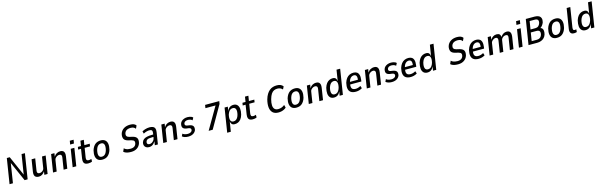

<svg xmlns="http://www.w3.org/2000/svg" viewBox="142 -2873 16314 5211"><g transform="rotate(-15 8299.5 -268.0)"><path d="M51 0 163 -705H245L491 -147H488L577 -705H671L559 0H474L229 -553H233L146 0Z M876 9Q825 9 793 -10.5Q761 -30 751 -69Q741 -108 750 -162L803 -498H905L854 -174Q848 -141 853.5 -120Q859 -99 875.5 -89Q892 -79 918 -79Q947 -79 975 -93.5Q1003 -108 1023 -131.5Q1043 -155 1046 -182L1096 -498H1199L1120 0H1029L1043 -94H1042Q1011 -44 968.5 -17.5Q926 9 876 9Z M1273 0 1352 -498H1445L1430 -405H1432Q1462 -457 1510.5 -482.5Q1559 -508 1609 -508Q1659 -508 1687 -487.5Q1715 -467 1724.5 -428.5Q1734 -390 1725 -334L1673 0H1570L1621 -322Q1627 -358 1621.5 -378.5Q1616 -399 1599.5 -409.5Q1583 -420 1557 -420Q1529 -420 1500.5 -405.5Q1472 -391 1451 -368Q1430 -345 1425 -315L1375 0Z M1918 -614 1935 -716H2042L2025 -614ZM1824 0 1903 -498H2005L1926 0Z M2261 9Q2211 9 2178.5 -8Q2146 -25 2134.5 -63Q2123 -101 2132 -162L2173 -425H2092L2104 -498H2191L2214 -642H2309L2286 -498H2437L2426 -425H2275L2233 -167Q2225 -116 2240 -94.5Q2255 -73 2295 -73Q2313 -73 2334 -77Q2355 -81 2372 -89L2373 -16Q2349 -2 2319.5 3.5Q2290 9 2261 9Z M2656 9Q2581 9 2536 -27Q2491 -63 2479 -132Q2467 -201 2491 -298Q2509 -354 2534.5 -394.5Q2560 -435 2592 -459.5Q2624 -484 2663 -496Q2702 -508 2747 -508Q2822 -508 2866.5 -471.5Q2911 -435 2923 -367Q2935 -299 2911 -202Q2894 -145 2868.5 -105Q2843 -65 2811.5 -39.5Q2780 -14 2741 -2.5Q2702 9 2656 9ZM2665 -72Q2696 -72 2723 -84Q2750 -96 2773.5 -127.5Q2797 -159 2814 -217Q2840 -323 2818.5 -374.5Q2797 -426 2736 -426Q2707 -426 2679.5 -414.5Q2652 -403 2628.5 -372Q2605 -341 2588 -283Q2563 -176 2584 -124Q2605 -72 2665 -72Z M3468 9Q3419 9 3377.5 1.5Q3336 -6 3305.5 -20.5Q3275 -35 3258 -53L3297 -139Q3315 -120 3342 -106Q3369 -92 3403.5 -85.5Q3438 -79 3475 -79Q3519 -79 3550 -90.5Q3581 -102 3601.5 -124Q3622 -146 3631 -177Q3641 -215 3634.5 -238Q3628 -261 3608 -273.5Q3588 -286 3556 -295L3469 -315Q3371 -340 3348 -400Q3325 -460 3346 -535Q3359 -578 3385 -611.5Q3411 -645 3447.5 -668Q3484 -691 3528.5 -702.5Q3573 -714 3625 -714Q3693 -714 3733 -696Q3773 -678 3793 -648L3754 -564Q3734 -595 3700 -610.5Q3666 -626 3616 -626Q3574 -626 3538.5 -614.5Q3503 -603 3480 -580Q3457 -557 3446 -523Q3432 -477 3449.5 -444.5Q3467 -412 3522 -399L3609 -379Q3697 -357 3726 -307Q3755 -257 3732 -166Q3719 -125 3695.5 -93Q3672 -61 3638 -38Q3604 -15 3562 -3Q3520 9 3468 9Z M3971 9Q3918 9 3885 -14.5Q3852 -38 3840.5 -76Q3829 -114 3841 -157Q3856 -207 3892 -236.5Q3928 -266 3989 -279.5Q4050 -293 4139 -293H4182L4173 -228H4131Q4073 -228 4033.5 -222Q3994 -216 3971.5 -199Q3949 -182 3940 -148Q3929 -113 3947 -90Q3965 -67 4007 -67Q4038 -67 4068.5 -84.5Q4099 -102 4122.5 -132.5Q4146 -163 4151 -204L4172 -334Q4180 -389 4160 -410Q4140 -431 4091 -431Q4059 -431 4017 -420.5Q3975 -410 3925 -383L3907 -452Q3944 -472 3980 -484.5Q4016 -497 4050.5 -502.5Q4085 -508 4118 -508Q4173 -508 4211 -492.5Q4249 -477 4265.5 -439Q4282 -401 4272 -333L4219 0H4133L4149 -104H4145Q4127 -70 4101.5 -44.5Q4076 -19 4044 -5Q4012 9 3971 9Z M4370 0 4449 -498H4542L4527 -405H4529Q4559 -457 4607.5 -482.5Q4656 -508 4706 -508Q4756 -508 4784 -487.5Q4812 -467 4821.5 -428.5Q4831 -390 4822 -334L4770 0H4667L4718 -322Q4724 -358 4718.5 -378.5Q4713 -399 4696.5 -409.5Q4680 -420 4654 -420Q4626 -420 4597.5 -405.5Q4569 -391 4548 -368Q4527 -345 4522 -315L4472 0Z M5075 9Q5020 9 4974.5 -5Q4929 -19 4903 -44L4936 -111Q4955 -94 4979 -84.5Q5003 -75 5029.5 -70.5Q5056 -66 5079 -66Q5126 -66 5159 -83.5Q5192 -101 5202 -131Q5210 -164 5196 -183Q5182 -202 5144 -209L5073 -218Q5004 -230 4979.5 -268.5Q4955 -307 4972 -379Q4984 -420 5014 -448Q5044 -476 5087.5 -492Q5131 -508 5184 -508Q5215 -508 5244.5 -502Q5274 -496 5297.5 -485Q5321 -474 5335 -456L5298 -388Q5278 -411 5242 -421.5Q5206 -432 5174 -432Q5132 -432 5101.5 -415Q5071 -398 5061 -365Q5054 -334 5067 -315.5Q5080 -297 5117 -290L5182 -280Q5256 -267 5282 -228Q5308 -189 5291 -115Q5278 -80 5248 -51Q5218 -22 5173.5 -6.5Q5129 9 5075 9Z M5645 0 6031 -663 6032 -617H5720L5734 -705H6132L6119 -629L5759 0Z M6118 180 6226 -499H6317L6300 -386H6301Q6320 -431 6346.5 -457.5Q6373 -484 6405.5 -496Q6438 -508 6474 -508Q6543 -508 6581 -468.5Q6619 -429 6627 -358.5Q6635 -288 6611 -196Q6590 -121 6554.5 -76Q6519 -31 6475 -11Q6431 9 6380 9Q6324 9 6297 -20.5Q6270 -50 6265 -98V-99L6220 180ZM6365 -72Q6398 -72 6425 -86Q6452 -100 6475 -132Q6498 -164 6513 -217Q6538 -316 6518.5 -371Q6499 -426 6436 -426Q6405 -426 6377.5 -413Q6350 -400 6327.5 -368.5Q6305 -337 6287 -283Q6264 -183 6282.5 -127.5Q6301 -72 6365 -72Z M6885 9Q6835 9 6802.5 -8Q6770 -25 6758.5 -63Q6747 -101 6756 -162L6797 -425H6716L6728 -498H6815L6838 -642H6933L6910 -498H7061L7050 -425H6899L6857 -167Q6849 -116 6864 -94.5Q6879 -73 6919 -73Q6937 -73 6958 -77Q6979 -81 6996 -89L6997 -16Q6973 -2 6943.5 3.5Q6914 9 6885 9Z M7607 10Q7503 10 7447 -44Q7391 -98 7381 -193Q7371 -288 7403 -411Q7428 -497 7463.5 -554.5Q7499 -612 7543 -648Q7587 -684 7638.5 -699Q7690 -714 7746 -714Q7804 -714 7849.5 -696.5Q7895 -679 7924 -639L7885 -562Q7854 -595 7819.5 -609.5Q7785 -624 7740 -624Q7688 -624 7644 -603.5Q7600 -583 7566 -531.5Q7532 -480 7506 -388Q7480 -289 7484.5 -220.5Q7489 -152 7524 -116.5Q7559 -81 7623 -81Q7672 -81 7716.5 -96.5Q7761 -112 7806 -148L7827 -68Q7799 -42 7764.5 -25Q7730 -8 7690.5 1Q7651 10 7607 10Z M8109 9Q8034 9 7989 -27Q7944 -63 7932 -132Q7920 -201 7944 -298Q7962 -354 7987.5 -394.5Q8013 -435 8045 -459.5Q8077 -484 8116 -496Q8155 -508 8200 -508Q8275 -508 8319.5 -471.5Q8364 -435 8376 -367Q8388 -299 8364 -202Q8347 -145 8321.5 -105Q8296 -65 8264.5 -39.5Q8233 -14 8194 -2.5Q8155 9 8109 9ZM8118 -72Q8149 -72 8176 -84Q8203 -96 8226.5 -127.5Q8250 -159 8267 -217Q8293 -323 8271.5 -374.5Q8250 -426 8189 -426Q8160 -426 8132.5 -414.5Q8105 -403 8081.5 -372Q8058 -341 8041 -283Q8016 -176 8037 -124Q8058 -72 8118 -72Z M8459 0 8538 -498H8631L8616 -405H8618Q8648 -457 8696.5 -482.5Q8745 -508 8795 -508Q8845 -508 8873 -487.5Q8901 -467 8910.5 -428.5Q8920 -390 8911 -334L8859 0H8756L8807 -322Q8813 -358 8807.5 -378.5Q8802 -399 8785.5 -409.5Q8769 -420 8743 -420Q8715 -420 8686.5 -405.5Q8658 -391 8637 -368Q8616 -345 8611 -315L8561 0Z M9170 9Q9101 9 9061.5 -30.5Q9022 -70 9015 -140.5Q9008 -211 9031 -304Q9054 -378 9089.5 -422.5Q9125 -467 9169.5 -487.5Q9214 -508 9263 -508Q9320 -508 9346.5 -478.5Q9373 -449 9375 -401H9378L9427 -705H9529L9417 0H9326L9344 -112H9341Q9325 -69 9298 -42Q9271 -15 9238.5 -3Q9206 9 9170 9ZM9207 -72Q9239 -72 9266 -85.5Q9293 -99 9316 -131Q9339 -163 9355 -216Q9380 -315 9360.5 -370.5Q9341 -426 9277 -426Q9247 -426 9219 -412.5Q9191 -399 9168.5 -367Q9146 -335 9129 -282Q9104 -182 9123.5 -127Q9143 -72 9207 -72Z M9783 9Q9694 9 9643.5 -25.5Q9593 -60 9580 -128Q9567 -196 9590 -294Q9613 -368 9650 -415Q9687 -462 9737 -485Q9787 -508 9846 -508Q9904 -508 9942.5 -483.5Q9981 -459 9997 -405.5Q10013 -352 10001 -263L9995 -221H9662L9673 -291H9933L9914 -269Q9925 -335 9918 -370.5Q9911 -406 9890 -421Q9869 -436 9838 -436Q9807 -436 9776 -418.5Q9745 -401 9721.5 -362.5Q9698 -324 9687 -259L9683 -237Q9671 -176 9680 -139Q9689 -102 9718 -85Q9747 -68 9794 -68Q9824 -68 9862 -78Q9900 -88 9937 -111L9961 -42Q9916 -13 9869 -2Q9822 9 9783 9Z M10089 0 10168 -498H10261L10246 -405H10248Q10278 -457 10326.5 -482.5Q10375 -508 10425 -508Q10475 -508 10503 -487.5Q10531 -467 10540.5 -428.5Q10550 -390 10541 -334L10489 0H10386L10437 -322Q10443 -358 10437.5 -378.5Q10432 -399 10415.5 -409.5Q10399 -420 10373 -420Q10345 -420 10316.5 -405.5Q10288 -391 10267 -368Q10246 -345 10241 -315L10191 0Z M10794 9Q10739 9 10693.5 -5Q10648 -19 10622 -44L10655 -111Q10674 -94 10698 -84.5Q10722 -75 10748.5 -70.5Q10775 -66 10798 -66Q10845 -66 10878 -83.5Q10911 -101 10921 -131Q10929 -164 10915 -183Q10901 -202 10863 -209L10792 -218Q10723 -230 10698.5 -268.5Q10674 -307 10691 -379Q10703 -420 10733 -448Q10763 -476 10806.5 -492Q10850 -508 10903 -508Q10934 -508 10963.5 -502Q10993 -496 11016.5 -485Q11040 -474 11054 -456L11017 -388Q10997 -411 10961 -421.5Q10925 -432 10893 -432Q10851 -432 10820.5 -415Q10790 -398 10780 -365Q10773 -334 10786 -315.5Q10799 -297 10836 -290L10901 -280Q10975 -267 11001 -228Q11027 -189 11010 -115Q10997 -80 10967 -51Q10937 -22 10892.5 -6.5Q10848 9 10794 9Z M11326 9Q11237 9 11186.5 -25.5Q11136 -60 11123 -128Q11110 -196 11133 -294Q11156 -368 11193 -415Q11230 -462 11280 -485Q11330 -508 11389 -508Q11447 -508 11485.5 -483.5Q11524 -459 11540 -405.5Q11556 -352 11544 -263L11538 -221H11205L11216 -291H11476L11457 -269Q11468 -335 11461 -370.5Q11454 -406 11433 -421Q11412 -436 11381 -436Q11350 -436 11319 -418.5Q11288 -401 11264.5 -362.5Q11241 -324 11230 -259L11226 -237Q11214 -176 11223 -139Q11232 -102 11261 -85Q11290 -68 11337 -68Q11367 -68 11405 -78Q11443 -88 11480 -111L11504 -42Q11459 -13 11412 -2Q11365 9 11326 9Z M11793 9Q11724 9 11684.5 -30.5Q11645 -70 11638 -140.5Q11631 -211 11654 -304Q11677 -378 11712.5 -422.5Q11748 -467 11792.5 -487.5Q11837 -508 11886 -508Q11943 -508 11969.5 -478.5Q11996 -449 11998 -401H12001L12050 -705H12152L12040 0H11949L11967 -112H11964Q11948 -69 11921 -42Q11894 -15 11861.5 -3Q11829 9 11793 9ZM11830 -72Q11862 -72 11889 -85.5Q11916 -99 11939 -131Q11962 -163 11978 -216Q12003 -315 11983.5 -370.5Q11964 -426 11900 -426Q11870 -426 11842 -412.5Q11814 -399 11791.5 -367Q11769 -335 11752 -282Q11727 -182 11746.5 -127Q11766 -72 11830 -72Z M12655 9Q12606 9 12564.5 1.5Q12523 -6 12492.5 -20.5Q12462 -35 12445 -53L12484 -139Q12502 -120 12529 -106Q12556 -92 12590.5 -85.5Q12625 -79 12662 -79Q12706 -79 12737 -90.5Q12768 -102 12788.5 -124Q12809 -146 12818 -177Q12828 -215 12821.5 -238Q12815 -261 12795 -273.5Q12775 -286 12743 -295L12656 -315Q12558 -340 12535 -400Q12512 -460 12533 -535Q12546 -578 12572 -611.5Q12598 -645 12634.5 -668Q12671 -691 12715.5 -702.5Q12760 -714 12812 -714Q12880 -714 12920 -696Q12960 -678 12980 -648L12941 -564Q12921 -595 12887 -610.5Q12853 -626 12803 -626Q12761 -626 12725.5 -614.5Q12690 -603 12667 -580Q12644 -557 12633 -523Q12619 -477 12636.5 -444.5Q12654 -412 12709 -399L12796 -379Q12884 -357 12913 -307Q12942 -257 12919 -166Q12906 -125 12882.5 -93Q12859 -61 12825 -38Q12791 -15 12749 -3Q12707 9 12655 9Z M13232 9Q13143 9 13092.5 -25.5Q13042 -60 13029 -128Q13016 -196 13039 -294Q13062 -368 13099 -415Q13136 -462 13186 -485Q13236 -508 13295 -508Q13353 -508 13391.5 -483.5Q13430 -459 13446 -405.5Q13462 -352 13450 -263L13444 -221H13111L13122 -291H13382L13363 -269Q13374 -335 13367 -370.5Q13360 -406 13339 -421Q13318 -436 13287 -436Q13256 -436 13225 -418.5Q13194 -401 13170.5 -362.5Q13147 -324 13136 -259L13132 -237Q13120 -176 13129 -139Q13138 -102 13167 -85Q13196 -68 13243 -68Q13273 -68 13311 -78Q13349 -88 13386 -111L13410 -42Q13365 -13 13318 -2Q13271 9 13232 9Z M13540 0 13619 -498H13709L13695 -406H13698Q13722 -449 13768 -478.5Q13814 -508 13868 -508Q13924 -508 13951.5 -482Q13979 -456 13979 -413L13985 -409Q14010 -451 14054 -479.5Q14098 -508 14153 -508Q14199 -508 14226 -487.5Q14253 -467 14262 -428Q14271 -389 14263 -334L14210 0H14109L14160 -319Q14167 -358 14163 -379.5Q14159 -401 14144.5 -410.5Q14130 -420 14104 -420Q14072 -420 14044.5 -405.5Q14017 -391 13998 -367.5Q13979 -344 13975 -315L13925 0H13826L13876 -319Q13883 -358 13877 -379.5Q13871 -401 13856 -410.5Q13841 -420 13820 -420Q13797 -420 13775 -410.5Q13753 -401 13735 -386Q13717 -371 13705.5 -353.5Q13694 -336 13691 -318L13641 0Z M14458 -614 14475 -716H14582L14565 -614ZM14364 0 14443 -498H14545L14466 0Z M14633 0 14745 -705H14997Q15064 -705 15107.5 -682Q15151 -659 15167.5 -613.5Q15184 -568 15166 -497Q15149 -453 15121 -416.5Q15093 -380 15065 -365L15066 -363Q15093 -357 15113.5 -334.5Q15134 -312 15138.5 -270.5Q15143 -229 15128 -168Q15111 -113 15075.5 -76Q15040 -39 14989 -19.5Q14938 0 14877 0ZM14744 -82H14890Q14912 -82 14930.5 -86Q14949 -90 14964.5 -98.5Q14980 -107 14993 -119Q15006 -131 15015 -147.5Q15024 -164 15031 -184Q15040 -219 15038.5 -243.5Q15037 -268 15026 -283.5Q15015 -299 14994 -307.5Q14973 -316 14942 -316H14781ZM14795 -396H14931Q14983 -396 15016.5 -423.5Q15050 -451 15066 -502Q15082 -562 15059.5 -592.5Q15037 -623 14974 -623H14831Z M15430 9Q15355 9 15310 -27Q15265 -63 15253 -132Q15241 -201 15265 -298Q15283 -354 15308.5 -394.5Q15334 -435 15366 -459.5Q15398 -484 15437 -496Q15476 -508 15521 -508Q15596 -508 15640.5 -471.5Q15685 -435 15697 -367Q15709 -299 15685 -202Q15668 -145 15642.5 -105Q15617 -65 15585.5 -39.5Q15554 -14 15515 -2.5Q15476 9 15430 9ZM15439 -72Q15470 -72 15497 -84Q15524 -96 15547.5 -127.5Q15571 -159 15588 -217Q15614 -323 15592.5 -374.5Q15571 -426 15510 -426Q15481 -426 15453.5 -414.5Q15426 -403 15402.5 -372Q15379 -341 15362 -283Q15337 -176 15358 -124Q15379 -72 15439 -72Z M15912 9Q15844 9 15817.5 -30Q15791 -69 15802 -142L15893 -705H15995L15907 -153Q15905 -134 15906 -115.5Q15907 -97 15916.5 -85Q15926 -73 15948 -73Q15961 -73 15975 -75Q15989 -77 15996 -80L15991 -3Q15968 3 15950.5 6Q15933 9 15912 9Z M16236 9Q16167 9 16127.5 -30.5Q16088 -70 16081 -140.5Q16074 -211 16097 -304Q16120 -378 16155.5 -422.5Q16191 -467 16235.5 -487.5Q16280 -508 16329 -508Q16386 -508 16412.5 -478.5Q16439 -449 16441 -401H16444L16493 -705H16595L16483 0H16392L16410 -112H16407Q16391 -69 16364 -42Q16337 -15 16304.5 -3Q16272 9 16236 9ZM16273 -72Q16305 -72 16332 -85.5Q16359 -99 16382 -131Q16405 -163 16421 -216Q16446 -315 16426.5 -370.5Q16407 -426 16343 -426Q16313 -426 16285 -412.5Q16257 -399 16234.5 -367Q16212 -335 16195 -282Q16170 -182 16189.5 -127Q16209 -72 16273 -72Z"/></g></svg>

Font: Nunito Sans 7pt Condensed SemiBold
Style: Italic
Weight: 600
Width: 3
Italic angle: -9°
Designer: Vernon Adams
Foundry: Vernon Adams
Version: Version 3.101;gftools[0.9.27]